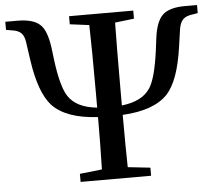

<svg xmlns="http://www.w3.org/2000/svg" viewBox="-52 -795 963 852"><g transform="rotate(-5 429.5 -368.5)"><path d="M587 0V-36L487 -47C486 -98 485 -176 485 -280C580 -285 647 -310 687 -353C722 -392 746 -459 760 -556L772 -639C779 -676 793 -692 833 -697L856 -701V-737H802C755 -737 721 -727 701 -707C682 -688 669 -654 663 -604L656 -549C645 -470 631 -416 612 -387C588 -350 546 -329 485 -322V-343V-394C485 -527 486 -626 487 -691L572 -701V-737H286V-701L372 -690C374 -625 375 -526 375 -394V-343V-322C314 -328 271 -349 247 -386C228 -415 213 -470 203 -549L196 -606C189 -655 177 -689 158 -707C138 -727 104 -737 56 -737H2V-701L25 -697C65 -692 81 -676 86 -639L98 -556C112 -459 137 -392 172 -353C212 -310 280 -285 375 -280C375 -201 374 -123 372 -47L273 -36V0Z"/></g></svg>

Font: AllPunType SemiBold
Style: Regular
Weight: 600
Version: 1.0